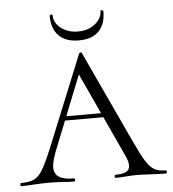

<svg xmlns="http://www.w3.org/2000/svg" viewBox="-48 -685 657 730"><g transform="rotate(-5 280.0 -320.0)"><path d="M191 -250H373L380 -234H175ZM556 0Q538 0 498 -2Q460 -4 442 -4Q428 -4 402 -2Q378 0 365 0Q361 0 361 -6Q361 -12 365 -12Q392 -12 405.5 -19Q419 -26 419 -43Q419 -59 407 -84L249 -426L271 -434L147 -123Q131 -81 131 -61Q131 -35 149.5 -23.5Q168 -12 205 -12Q210 -12 210 -6Q210 0 205 0Q190 0 164 -2Q136 -4 112 -4Q87 -4 53 -2Q23 0 5 0Q1 0 1 -6Q1 -12 5 -12Q36 -12 54 -20.5Q72 -29 87 -54Q102 -79 124 -132L267 -483Q269 -487 273 -487Q277 -487 278 -483L439 -137Q465 -81 480.5 -56Q496 -31 512.5 -21.5Q529 -12 556 -12Q560 -12 560 -6Q560 0 556 0ZM179 -638Q179 -608 205.5 -587.5Q232 -567 271 -567Q309 -567 335.5 -588Q362 -609 362 -638Q362 -640 365 -640Q368 -640 370.5 -638.5Q373 -637 373 -635Q373 -586 347 -559.5Q321 -533 271 -533Q221 -533 194.5 -559.5Q168 -586 168 -635Q168 -639 173.5 -640Q179 -641 179 -638Z"/></g></svg>

Font: Cormorant SC Light
Style: Regular
Weight: 300
Designer: Christian Thalmann (Catharsis Fonts)
Foundry: Catharsis Fonts
Version: Version 4.000